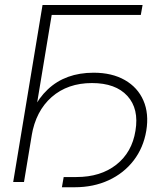

<svg xmlns="http://www.w3.org/2000/svg" viewBox="-20 -748 664 789"><path d="M565.9 -727.5 558.6 -686.5H192.4L78.6 0H34.2L154.8 -727.5ZM234.4 21.5 241.7 -20.5H293.9Q393.6 -20.5 458 -71.3Q522.5 -122.1 536.6 -210.4Q551.8 -300.8 503.4 -353.8Q455.1 -406.7 357.9 -406.7Q258.3 -406.7 192.6 -349.4Q127 -292 109.9 -189.9H83.5Q103.5 -312 176.3 -380.6Q249 -449.2 364.7 -449.2Q440.4 -449.2 493.2 -418.9Q545.9 -388.7 569.3 -335Q592.8 -281.2 581.1 -210.4Q569.3 -140.6 529.1 -88.4Q488.8 -36.1 426.5 -7.3Q364.3 21.5 286.6 21.5Z"/></svg>

Font: Inter Display Extra Light
Style: Italic
Weight: 200
Italic angle: -9.39999°
Designer: Rasmus Andersson
Foundry: rsms
Version: Version 4.000;git-4fc901f